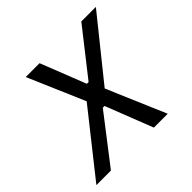

<svg xmlns="http://www.w3.org/2000/svg" viewBox="-165 -650 784 784"><g transform="rotate(-45 227.5 -258.0)"><path d="M-29 0 185 -270 79 -516H159L236 -320H246L400 -516H484L274 -255L383 0H303L223 -205H213L55 0Z"/></g></svg>

Font: IBM Plex Sans Cond
Style: Italic
Weight: 400
Width: 3
Italic angle: -11°
Designer: Mike Abbink, Paul van der Laan, Pieter van Rosmalen
Foundry: Bold Monday
Version: Version 1.3